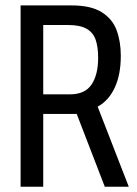

<svg xmlns="http://www.w3.org/2000/svg" viewBox="-20 -707 519 727"><path d="M58 0V-686.5H251Q324.1 -686.5 364.9 -661Q405.8 -635.4 421.6 -592.5Q437.4 -549.6 437.4 -496Q437.4 -423.5 414.1 -374.3Q390.7 -325.2 349.8 -303.1L467.6 0H376.8L270.5 -275.5H143.7V0ZM143.7 -349.8H245Q301.9 -349.8 326.8 -387.1Q351.6 -424.3 351.6 -488.6Q351.6 -528.9 342.2 -556.4Q332.8 -583.8 307.9 -598.1Q283 -612.3 237.7 -612.3H143.7Z"/></svg>

Font: Archivo SemiBold ExtraCondensed
Style: Regular
Weight: 600
Width: 2
Version: Version 2.001